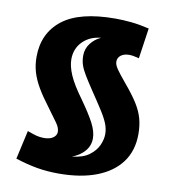

<svg xmlns="http://www.w3.org/2000/svg" viewBox="-101 -838 1034 1146"><g transform="rotate(10 416.0 -265.0)"><path d="M331 220Q262 220 201 209.5Q140 199 68 176L107 2Q139 14 161 20Q183 26 208 26Q244 26 264 11.5Q284 -3 284 -24Q284 -48 264 -76.5Q244 -105 203 -160Q161 -215 134 -261Q107 -307 94 -350.5Q81 -394 81 -443Q81 -587 185 -668.5Q289 -750 506 -750Q551 -750 601.5 -745Q652 -740 711 -726L684 -541Q665 -546 651 -548.5Q637 -551 625 -551Q593 -551 574 -536.5Q555 -522 555 -498Q555 -479 572.5 -453.5Q590 -428 631 -379Q680 -321 708 -276.5Q736 -232 748 -189Q760 -146 760 -94Q760 6 708.5 76Q657 146 561 183Q465 220 331 220ZM497 -22Q497 23 467.5 56.5Q438 90 392 106Q457 100 495 72Q533 44 549 8Q565 -28 565 -60Q565 -90 553.5 -120.5Q542 -151 515.5 -193Q489 -235 445 -300Q411 -351 391 -384Q371 -417 362.5 -443Q354 -469 354 -499Q354 -541 379 -573.5Q404 -606 441 -622Q373 -616 330.5 -573Q288 -530 288 -465Q288 -423 311 -370Q334 -317 389 -242Q446 -162 471.5 -112.5Q497 -63 497 -22Z"/></g></svg>

Font: Georama ExtraExtended ExtraBold
Style: Regular
Weight: 800
Width: 8
Designer: Jean-Baptiste Levee
Foundry: Production Type
Version: Version 1.000